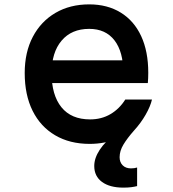

<svg xmlns="http://www.w3.org/2000/svg" viewBox="-20 -641 790 878"><path d="M192 -365H585L544 -307Q544 -404 503.5 -456.5Q463 -509 388 -509Q307 -509 261.5 -455Q216 -401 216 -307Q216 -206 261 -150.5Q306 -95 392 -95Q444 -95 485 -119Q526 -143 553 -186H675Q658 -124 617 -78.5Q576 -33 518 -8Q460 17 390 17Q299 17 232 -22.5Q165 -62 129 -134.5Q93 -207 93 -307Q93 -402 130 -472.5Q167 -543 233.5 -582Q300 -621 388 -621Q471 -621 532 -583.5Q593 -546 625.5 -476Q658 -406 658 -308Q658 -296 657.5 -284Q657 -272 656 -261H192ZM544 217Q482 217 446.5 191Q411 165 411 118Q411 82 436 44Q461 6 504 -25L675 -186Q668 -155 646 -116.5Q624 -78 592 -43Q562 -9 544.5 20Q527 49 527 78Q527 101 541 115Q555 129 579 129Q587 129 594 128Q601 127 607 125V210Q595 213 580 215Q565 217 544 217Z"/></svg>

Font: Martian Mono SemiExpanded Medium
Style: Regular
Weight: 500
Width: 6
Designer: Roman Shamin
Foundry: Evil Martians
Version: Version 1.000